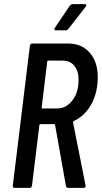

<svg xmlns="http://www.w3.org/2000/svg" viewBox="-20 -911 494 931"><path d="M300 -8 247 -306Q246 -309 244 -309H176Q173 -309 171 -305L135 -10Q133 0 124 0H50Q46 0 43.5 -3Q41 -6 42 -10L125 -690Q126 -694 129 -697Q132 -700 136 -700H310Q376 -700 415 -655.5Q454 -611 454 -537Q454 -514 452 -501Q445 -438 414 -391Q383 -344 337 -324Q333 -321 334 -318L395 -11V-9Q395 0 386 0H310Q307 0 304 -2Q301 -4 300 -8ZM209 -613 182 -389Q181 -388 182 -386.5Q183 -385 185 -385H257Q301 -385 331 -424Q361 -463 361 -524Q361 -567 340.5 -592Q320 -617 285 -617H213Q212 -617 210.5 -616Q209 -615 209 -613ZM246 -776 319 -884Q326 -891 332 -891H391Q397 -891 398.5 -887.5Q400 -884 396 -879L311 -770Q307 -764 299 -764H251Q246 -764 244 -767.5Q242 -771 246 -776Z"/></svg>

Font: Barlow Condensed Medium
Style: Italic
Weight: 500
Width: 3
Italic angle: -7°
Designer: Jeremy Tribby
Foundry: Tribby Type
Version: Version 1.408